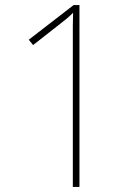

<svg xmlns="http://www.w3.org/2000/svg" viewBox="-20 -734 549 754"><path d="M292 0H266V-564Q266 -603 266 -631Q266 -659 267 -684Q255 -672 244.5 -663Q234 -654 217 -641L110 -557L93 -578L269 -714H292Z"/></svg>

Font: Noto Sans Bengali SemiCondensed Thin
Style: Regular
Weight: 100
Width: 4
Designer: Joana Ranito - Universal Thirst; Jelle Bosma - Monotype Design Team
Foundry: Universal Thirst ehf.
Version: Version 3.000; ttfautohint (v1.8.4.7-5d5b)